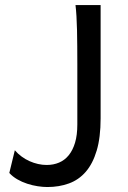

<svg xmlns="http://www.w3.org/2000/svg" viewBox="-20 -733 511 765"><path d="M380.9 -712.9V-261.2Q380.9 -185.1 365.2 -132.8Q349.6 -80.6 321.5 -48.3Q293.5 -16.1 254.4 -2Q215.3 12.2 168.5 12.2Q150.9 12.2 130.1 9Q109.4 5.9 88.4 -1Q67.4 -7.8 48.8 -18.6Q30.3 -29.3 17.1 -43.9L39.1 -134.3Q51.3 -120.1 66.4 -109.1Q81.5 -98.1 97.9 -90.8Q114.3 -83.5 131.6 -79.6Q148.9 -75.7 166 -75.7Q192.9 -75.7 215.3 -85.2Q237.8 -94.7 253.9 -114.5Q270 -134.3 279.1 -164.6Q288.1 -194.8 288.1 -236.8V-478.5Q288.1 -514.2 287.8 -548.1Q287.6 -582 286.9 -612.1Q286.1 -642.1 284.7 -667.7Q283.2 -693.4 280.8 -712.9Z"/></svg>

Font: Andika CyrE
Style: Regular
Weight: 400
Designer: Victor Gaultney, Annie Olsen, Julie Remington, Don Collingsworth, Eric Hays, Becca Hirsbrunner
Foundry: SIL International
Version: Version 5.000